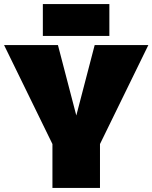

<svg xmlns="http://www.w3.org/2000/svg" viewBox="-24 -921 747 941"><path d="M233 0V-215L-4 -700H260L350 -355L440 -700H703L466 -215V0ZM186 -745V-901H512V-745Z"/></svg>

Font: Georama Black
Style: Regular
Weight: 900
Designer: Jean-Baptiste Levee
Foundry: Production Type
Version: Version 1.001